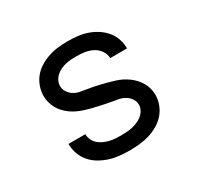

<svg xmlns="http://www.w3.org/2000/svg" viewBox="-121 -669 842 819"><g transform="rotate(-30 300.0 -260.0)"><path d="M299 8Q274 8 249.5 5.5Q225 3 201.5 -4.5Q178 -12 156.5 -24.5Q135 -37 119 -55.5Q103 -74 94.5 -97.5Q86 -121 86 -146Q86 -146 86 -146.5Q86 -147 86 -147H169Q169 -147 169 -147Q169 -147 169 -147Q169 -133 175 -119.5Q181 -106 191.5 -96.5Q202 -87 215 -81Q228 -75 242 -71.5Q256 -68 270 -67Q284 -66 299 -66Q313 -66 327 -67Q341 -68 354.5 -71Q368 -74 381 -79.5Q394 -85 405 -94Q416 -103 423 -115.5Q430 -128 430 -142Q430 -158 420.5 -172Q411 -186 397 -194Q383 -202 367.5 -205Q352 -208 336 -210.5Q320 -213 304.5 -216.5Q289 -220 273 -223.5Q257 -227 241.5 -231Q226 -235 211 -240Q196 -245 181.5 -252Q167 -259 154 -268.5Q141 -278 130 -290Q119 -302 111.5 -316Q104 -330 100 -345.5Q96 -361 96 -377Q96 -401 104.5 -424Q113 -447 128 -465Q143 -483 164 -495.5Q185 -508 207.5 -515.5Q230 -523 254 -525.5Q278 -528 301 -528Q325 -528 349 -525.5Q373 -523 395.5 -515.5Q418 -508 438.5 -495Q459 -482 474.5 -464Q490 -446 498 -423Q506 -400 506 -376Q506 -376 506 -375.5Q506 -375 506 -375H423Q423 -375 423 -375Q423 -375 423 -375Q423 -395 410.5 -412.5Q398 -430 380 -439Q362 -448 342 -451Q322 -454 301 -454Q288 -454 274.5 -453Q261 -452 248 -449Q235 -446 222.5 -440Q210 -434 200 -425Q190 -416 184 -403.5Q178 -391 178 -378Q178 -362 187.5 -348Q197 -334 210.5 -326Q224 -318 240 -315Q256 -312 272 -309.5Q288 -307 303.5 -304Q319 -301 334.5 -297Q350 -293 365.5 -289Q381 -285 396.5 -280Q412 -275 426 -268Q440 -261 453 -251.5Q466 -242 477 -230Q488 -218 496 -204Q504 -190 508 -174.5Q512 -159 512 -143Q512 -119 503 -95.5Q494 -72 478 -54Q462 -36 440.5 -23.5Q419 -11 395.5 -4Q372 3 347.5 5.5Q323 8 299 8Z"/></g></svg>

Font: Bmono
Style: Regular
Weight: 400
Monospace: yes
Designer: Belleve Invis
Foundry: Belleve Invis
Version: Version 11.2.2; ttfautohint (v1.8.2)